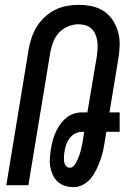

<svg xmlns="http://www.w3.org/2000/svg" viewBox="-20 -763 540 791"><path d="M284 8Q265 8 247.5 2.5Q230 -3 217.5 -14.5Q205 -26 197.5 -42.5Q190 -59 187 -76.5Q184 -94 185.5 -113Q187 -132 190 -151Q193 -168 197.5 -185Q202 -202 209.5 -218.5Q217 -235 227.5 -250Q238 -265 252.5 -277Q267 -289 284 -294.5Q301 -300 318 -300H340L379 -531Q381 -546 382 -561.5Q383 -577 381 -592Q379 -607 373.5 -620.5Q368 -634 358 -644Q348 -654 333.5 -658.5Q319 -663 304 -663Q282 -663 260 -654Q238 -645 222.5 -628Q207 -611 199 -589.5Q191 -568 187 -546L97 0H6L98 -559Q102 -583 110 -607Q118 -631 131.5 -653Q145 -675 164.5 -693Q184 -711 207 -722.5Q230 -734 255 -738.5Q280 -743 304 -743Q333 -743 360 -737Q387 -731 409 -716Q431 -701 445.5 -678.5Q460 -656 467 -629.5Q474 -603 473 -575Q472 -547 467 -518L431 -300H473V-220H418L411 -176Q408 -157 403.5 -137.5Q399 -118 392 -99.5Q385 -81 376 -62.5Q367 -44 354 -28Q341 -12 322 -2Q303 8 284 8ZM268 -72Q276 -72 282.5 -78.5Q289 -85 293 -92.5Q297 -100 300.5 -108Q304 -116 307 -124Q310 -132 312 -140Q314 -148 316 -156.5Q318 -165 319.5 -173Q321 -181 322 -189L327 -220H318Q304 -220 290 -213Q276 -206 267 -194Q258 -182 253 -168Q248 -154 246 -140Q244 -129 243.5 -119Q243 -109 244 -99Q245 -89 251 -80.5Q257 -72 268 -72Z"/></svg>

Font: Iosevka Medium
Style: Italic
Weight: 500
Italic angle: -9°
Monospace: yes
Designer: Belleve Invis
Foundry: Belleve Invis
Version: Version 32.5.0; ttfautohint (v1.8.4)